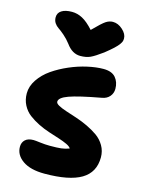

<svg xmlns="http://www.w3.org/2000/svg" viewBox="-139 -1032 836 1119"><g transform="rotate(15 279.0 -473.0)"><path d="M399.9 -952.1Q431.6 -952.1 459.2 -927Q486.8 -901.9 486.8 -875Q486.8 -865.2 484.6 -858.2Q482.4 -851.1 473.9 -838.9Q465.3 -826.7 446.8 -809.3Q428.2 -792 397 -767.1Q351.1 -733.4 326.4 -722.2Q301.8 -710.9 266.1 -710.9Q217.3 -710.9 181.2 -761.2Q162.1 -786.1 139.4 -805.7Q116.7 -825.2 102.8 -834.2Q88.9 -843.3 79.3 -857.7Q69.8 -872.1 69.8 -892.1Q69.8 -918 92 -932.4Q114.3 -946.8 154.8 -946.8Q187 -946.8 218 -930.4Q249 -914.1 286.1 -873Q337.9 -925.8 358.4 -939Q378.9 -952.1 399.9 -952.1ZM242.2 5.9Q157.7 5.9 110.8 -26.6Q64 -59.1 64 -108.9Q64 -135.3 81.1 -151.1Q98.1 -167 130.9 -167Q141.6 -167 171.9 -163.1Q202.1 -159.2 231 -159.2Q275.4 -159.2 298.8 -161.9Q322.3 -164.6 347.2 -173.8Q341.3 -185.1 320.1 -195.1Q298.8 -205.1 270 -214.4Q241.2 -223.6 207.3 -234.6Q173.3 -245.6 140.9 -261.7Q108.4 -277.8 81.5 -298.1Q54.7 -318.4 38.3 -349.9Q22 -381.3 22 -419.9Q22 -462.9 49.3 -503.4Q76.7 -543.9 120.1 -574Q163.6 -604 216.3 -626.7Q269 -649.4 321.8 -661.1Q374.5 -672.9 418 -672.9Q468.3 -672.9 491.2 -646Q514.2 -619.1 514.2 -578.1Q514.2 -551.8 497.6 -532.2Q481 -512.7 451.2 -507.8Q315.4 -482.9 260.7 -463.1Q206.1 -443.4 206.1 -418.9Q206.1 -408.2 224.4 -398.2Q242.7 -388.2 271.7 -378.7Q300.8 -369.1 335.9 -357.7Q371.1 -346.2 406.2 -329.6Q441.4 -313 470.5 -292.5Q499.5 -272 517.8 -240.5Q536.1 -209 536.1 -170.9Q536.1 -80.1 463.6 -37.1Q391.1 5.9 242.2 5.9Z"/></g></svg>

Font: Shantell Sans Irregular Bouncy
Style: Regular
Weight: 800
Designer: Stephen Nixon, Anya Danilova, Shantell Martin
Foundry: Arrow Type
Version: Version 1.006;[9816181b4]